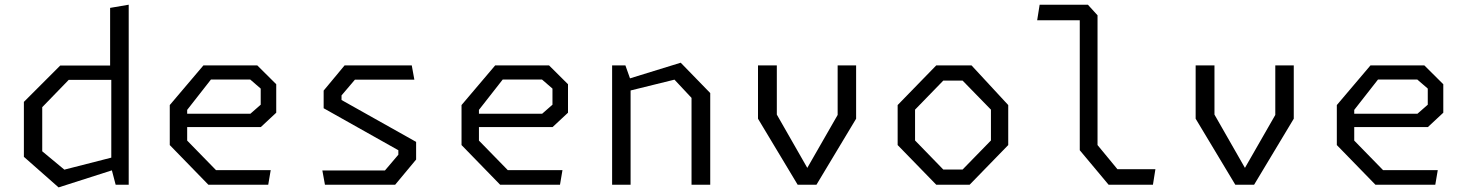

<svg xmlns="http://www.w3.org/2000/svg" viewBox="-20 -785 6240 816"><path d="M471.5 0H527V-765L448 -751.5V-506.5H236L81.5 -352V-118.5L229 11.5L455.5 -61ZM159.5 -142V-329.5L272 -445.5H453V-115L253.5 -64Z M865.5 0H1120L1130.5 -62H898L775.5 -187.5V-245H1088.5L1154 -306V-427L1073.5 -507H844.5L701.5 -338.5V-168.5ZM775.5 -301.5V-318L876.5 -447H1043.5L1088 -408.5V-340L1044 -301.5Z M1361 0H1659.5L1748.5 -107V-182L1431.5 -360V-379.5L1488.5 -446.5H1741L1730 -507H1444.5L1355.5 -400V-325L1673 -146.5V-127.5L1616 -60.5H1350Z M2105.5 0H2360L2370.5 -62H2138L2015.5 -187.5V-245H2328.5L2394 -306V-427L2313.5 -507H2084.5L1941.5 -338.5V-168.5ZM2015.5 -301.5V-318L2116.5 -447H2283.5L2328 -408.5V-340L2284 -301.5Z M2919 0H2998.5V-389.5L2873 -518.5L2657.5 -452L2638 -507H2581.5V0H2660V-400.5L2846.5 -446.5L2919 -369Z M3370 0H3450L3618.5 -280.5V-507H3540V-296.5L3411 -71.5L3281.5 -298V-507H3201.5V-280.5Z M3959 0H4101L4265 -168.5V-338.5L4109 -507H3959L3795 -338.5V-168.5ZM3869 -188V-319L3989 -442.5H4071L4191.5 -319V-188L4071 -64.5H3989Z M4691.5 0H4880L4890.5 -66H4729L4644.5 -168.5V-720L4603.5 -765H4398.5L4388 -699H4569V-146.5Z M5230 0H5310L5478.5 -280.5V-507H5400V-296.5L5271 -71.5L5141.5 -298V-507H5061.5V-280.5Z M5825.5 0H6080L6090.5 -62H5858L5735.5 -187.5V-245H6048.5L6114 -306V-427L6033.5 -507H5804.5L5661.5 -338.5V-168.5ZM5735.5 -301.5V-318L5836.5 -447H6003.5L6048 -408.5V-340L6004 -301.5Z"/></svg>

Font: Monaspace Krypton Light
Style: Regular
Weight: 300
Designer: Riley Cran & the Lettermatic Team
Foundry: Lettermatic
Version: Version 1.101 (Monaspace Krypton)